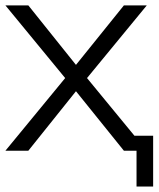

<svg xmlns="http://www.w3.org/2000/svg" viewBox="-20 -559 591 712"><path d="M486.3 132.8V0H439.5L261.7 -220.7L85 0H0L221.7 -269.5L0 -539.1H85L261.7 -318.4L439.5 -539.1H524.4L302.7 -269.5L478.5 -55.7H547.9V132.8Z"/></svg>

Font: Min Sans Light
Style: Regular
Weight: 300
Designer: Jinseong-Kim, NotoSansCJK, Nunito
Foundry: Jinseong-Kim
Version: Version 1.400;Glyphs 3.1.2 (3151)